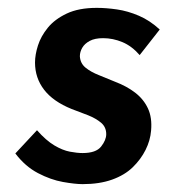

<svg xmlns="http://www.w3.org/2000/svg" viewBox="-20 -459 464 488"><path d="M190 9Q171 9 140 3.5Q109 -2 76.5 -19Q44 -36 19 -69L74 -128Q97 -102 118 -89.5Q139 -77 157.5 -73.5Q176 -70 190 -70Q224 -70 237 -86.5Q250 -103 250 -118Q250 -136 237 -147Q224 -158 204 -166Q184 -174 162 -182Q115 -201 92 -231Q69 -261 69 -300Q69 -320 76.5 -343.5Q84 -367 101.5 -388.5Q119 -410 149.5 -424.5Q180 -439 226 -439Q250 -439 277.5 -435Q305 -431 333 -419Q361 -407 386 -384L335 -319Q315 -342 291 -352Q267 -362 242 -362Q221 -362 208 -355Q195 -348 189 -337.5Q183 -327 183 -316Q184 -298 197.5 -287Q211 -276 231.5 -268Q252 -260 273 -251Q302 -240 323.5 -223.5Q345 -207 356 -183.5Q367 -160 364 -127Q362 -102 350 -78Q338 -54 317.5 -34Q297 -14 265 -2.5Q233 9 190 9Z"/></svg>

Font: Josefin Sans Thin SemiBold
Style: Italic
Weight: 600
Italic angle: -7°
Version: Version 2.000